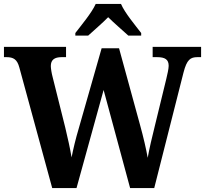

<svg xmlns="http://www.w3.org/2000/svg" viewBox="-20 -951 1037 971"><path d="M361 -784V-771H426C452 -795 499 -835 527 -864C555 -836 604 -794 629 -771H694V-784C665 -822 611 -886 592 -931H464C444 -886 390 -822 361 -784ZM78 -609 244 0H367L504 -496L638 0H760L908 -584C925 -650 943 -662 979 -662H997V-714H752V-662H774C815 -662 833 -650 833 -618C833 -603 826 -573 821 -552L764 -318C749 -259 735 -198 727 -153C719 -198 706 -255 688 -320L582 -707H494L379 -304C362 -247 351 -200 342 -155C335 -198 322 -256 310 -306L246 -562C241 -580 237 -606 237 -617C237 -648 255 -662 292 -662H314V-714H0V-662H12C48 -662 67 -651 78 -609Z"/></svg>

Font: Noto Serif Georgian SemiCondensed Bold
Style: Regular
Weight: 700
Width: 4
Designer: Monotype Design Team, Akaki Razmadze
Foundry: Google LLC
Version: Version 2.003